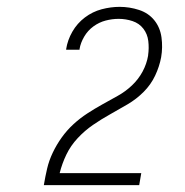

<svg xmlns="http://www.w3.org/2000/svg" viewBox="-20 -863 540 560"><path d="M108 -323V-324Q112 -348 117.5 -371.5Q123 -395 134 -418Q145 -441 160 -462Q175 -483 194 -500.5Q213 -518 234.5 -532Q256 -546 278.5 -558.5Q301 -571 323.5 -583.5Q346 -596 365 -614Q384 -632 396 -654.5Q408 -677 412 -701V-702Q415 -723 412.5 -743.5Q410 -764 398 -779.5Q386 -795 366.5 -801.5Q347 -808 326 -808Q307 -808 288 -803Q269 -798 252.5 -786Q236 -774 225.5 -756Q215 -738 212 -720V-718H173V-720Q177 -746 191 -770.5Q205 -795 227.5 -812Q250 -829 276.5 -836Q303 -843 329 -843Q358 -843 385.5 -834Q413 -825 430 -804Q447 -783 451 -754Q455 -725 450 -696Q445 -669 432.5 -642.5Q420 -616 399 -595Q378 -574 352.5 -559Q327 -544 301 -529.5Q275 -515 251 -498.5Q227 -482 206.5 -460Q186 -438 173.5 -412Q161 -386 154 -358H392L386 -323Z"/></svg>

Font: Iosevka Extralight Oblique
Style: Regular
Weight: 200
Italic angle: -9°
Monospace: yes
Designer: Belleve Invis
Foundry: Belleve Invis
Version: Version 32.5.0; ttfautohint (v1.8.4)